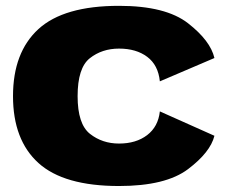

<svg xmlns="http://www.w3.org/2000/svg" viewBox="-20 -616 780 642"><path d="M378 6Q534 6 608.8 -50.5Q683.5 -107 697 -162L514.5 -243.5Q509 -192.5 472 -164.2Q435 -136 378 -136Q322 -136 280.8 -168.5Q239.5 -201 239.5 -294.5Q239.5 -389 280.2 -421.2Q321 -453.5 378 -453.5Q435.5 -453.5 472.2 -426Q509 -398.5 514.5 -344L697 -422Q683.5 -480 608.8 -538.2Q534 -596.5 378 -596.5Q193.5 -596.5 108.5 -518.8Q23.5 -441 23.5 -294.5Q23.5 -148 108.5 -71Q193.5 6 378 6Z"/></svg>

Font: Anybody SemiExpanded ExtraBold
Style: Regular
Weight: 800
Width: 6
Version: Version 1.113;gftools[0.9.25]